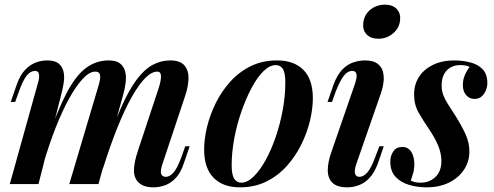

<svg xmlns="http://www.w3.org/2000/svg" viewBox="-20 -789 2119 823"><path d="M145 0H22L142 -431Q146 -443 147.5 -455Q149 -467 145.5 -476Q142 -485 130 -485Q111 -485 95 -465.5Q79 -446 62 -399L45 -352H26L52 -427Q66 -467 87.5 -489.5Q109 -512 133.5 -521Q158 -530 182 -530Q215 -530 231 -517Q247 -504 252 -483Q257 -462 253.5 -437.5Q250 -413 244 -390ZM400 -414Q406 -432 408.5 -447.5Q411 -463 407 -472.5Q403 -482 388 -482Q364 -482 335.5 -452Q307 -422 277 -368Q247 -314 218.5 -241.5Q190 -169 165 -83L180 -182Q224 -310 263.5 -386.5Q303 -463 347 -496.5Q391 -530 446 -530Q478 -530 494.5 -517Q511 -504 516.5 -482.5Q522 -461 518.5 -434Q515 -407 507 -379L402 0H277ZM661 -414Q670 -442 670 -462Q670 -482 654 -482Q630 -482 603 -455Q576 -428 545.5 -374.5Q515 -321 484 -244Q453 -167 421 -66L431 -145Q467 -256 500 -330Q533 -404 566 -448Q599 -492 634.5 -511Q670 -530 710 -530Q753 -530 771 -508Q789 -486 788 -452Q787 -418 774 -379L676 -85Q666 -55 671 -43Q676 -31 691 -31Q706 -31 722.5 -48Q739 -65 758 -117L774 -162H793L768 -89Q754 -47 732.5 -25Q711 -3 686.5 5.5Q662 14 639 14Q610 14 592 5.5Q574 -3 564 -19Q552 -39 554.5 -69Q557 -99 570 -139Z M1162 -510Q1136 -510 1109 -483.5Q1082 -457 1058 -411.5Q1034 -366 1014.5 -310Q995 -254 984 -194.5Q973 -135 973 -81Q973 -41 983.5 -23.5Q994 -6 1015 -6Q1040 -6 1067 -32Q1094 -58 1118.5 -102.5Q1143 -147 1162 -202.5Q1181 -258 1192 -318Q1203 -378 1203 -435Q1203 -477 1192.5 -493.5Q1182 -510 1162 -510ZM855 -148Q855 -193 867.5 -245Q880 -297 905 -347.5Q930 -398 967.5 -439.5Q1005 -481 1055 -505.5Q1105 -530 1168 -530Q1240 -530 1280.5 -489.5Q1321 -449 1321 -368Q1321 -323 1308.5 -271Q1296 -219 1271 -168.5Q1246 -118 1208.5 -76.5Q1171 -35 1121 -10.5Q1071 14 1008 14Q936 14 895.5 -27Q855 -68 855 -148Z M1537 -688Q1540 -725 1567 -747Q1594 -769 1630 -769Q1663 -769 1680.5 -750.5Q1698 -732 1695 -703Q1692 -669 1665 -646Q1638 -623 1602 -623Q1569 -623 1551.5 -641.5Q1534 -660 1537 -688ZM1502 -431Q1520 -485 1490 -485Q1470 -485 1454 -464.5Q1438 -444 1420 -399L1403 -352H1384L1410 -427Q1425 -467 1446 -489.5Q1467 -512 1493 -521Q1519 -530 1544 -530Q1579 -530 1597 -517Q1615 -504 1621 -483Q1627 -462 1624 -437.5Q1621 -413 1613 -390L1507 -85Q1498 -58 1502 -44.5Q1506 -31 1521 -31Q1537 -31 1553.5 -48.5Q1570 -66 1589 -117L1606 -162H1625L1600 -89Q1585 -49 1564 -26.5Q1543 -4 1518 5Q1493 14 1469 14Q1425 14 1405 -5.5Q1385 -25 1385 -59.5Q1385 -94 1401 -139Z M1741 -15Q1749 -11 1758 -8.5Q1767 -6 1783 -6Q1821 -6 1846.5 -30.5Q1872 -55 1872 -99Q1872 -131 1858.5 -164Q1845 -197 1818 -237Q1794 -272 1774.5 -306Q1755 -340 1755 -384Q1755 -427 1776 -459.5Q1797 -492 1836 -511Q1875 -530 1927 -530Q1961 -530 1994 -522Q2027 -514 2048 -493Q2069 -472 2069 -432Q2069 -418 2063 -402.5Q2057 -387 2045 -376Q2033 -365 2013 -365Q1992 -365 1978 -381.5Q1964 -398 1964 -424Q1964 -447 1972.5 -467Q1981 -487 1993 -502Q1979 -510 1953 -510Q1917 -510 1895 -487Q1873 -464 1873 -422Q1873 -400 1880.5 -380.5Q1888 -361 1901.5 -340.5Q1915 -320 1932 -293Q1960 -248 1976 -212.5Q1992 -177 1992 -140Q1992 -96 1968.5 -61Q1945 -26 1904 -6Q1863 14 1808 14Q1769 14 1733.5 3.5Q1698 -7 1675.5 -31Q1653 -55 1653 -97Q1653 -120 1665.5 -139.5Q1678 -159 1704 -159Q1730 -159 1743 -138Q1756 -117 1756 -86Q1756 -64 1750.5 -45.5Q1745 -27 1741 -15Z"/></svg>

Font: Playfair Display SemiBold
Style: Italic
Weight: 600
Italic angle: -14°
Designer: Claus Eggers Sørensen
Foundry: Claus Eggers Sørensen
Version: Version 1.203